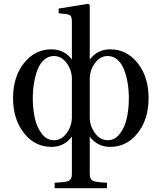

<svg xmlns="http://www.w3.org/2000/svg" viewBox="-20 -762 852 1012"><path d="M251 -502Q318.4 -502 357.9 -449.2H358.9V-642.1Q358.9 -669.9 353 -677.7Q347.2 -685.5 327.1 -688L289.1 -691.9V-716.8L445.8 -742.2L453.1 -735.8V-449.2H454.1Q493.7 -502 561 -502Q647.9 -502 705.6 -429.4Q763.2 -356.9 763.2 -245.1Q763.2 -133.3 705.6 -60.5Q647.9 12.2 561 12.2Q494.1 12.2 454.1 -41H453.1V143.1Q453.1 157.2 453.6 164.8Q454.1 172.4 458.3 179.4Q462.4 186.5 466.8 189.5Q471.2 192.4 483.4 195.1Q495.6 197.8 507.8 198.7Q520 199.7 543.9 201.2V230H268.1V201.2Q292 199.7 304.2 198.7Q316.4 197.8 328.6 195.1Q340.8 192.4 345.2 189.5Q349.6 186.5 353.8 179.4Q357.9 172.4 358.4 164.8Q358.9 157.2 358.9 143.1V-41H357.9Q317.9 12.2 251 12.2Q164.1 12.2 106.4 -60.5Q48.8 -133.3 48.8 -245.1Q48.8 -356.9 106.4 -429.4Q164.1 -502 251 -502ZM152.8 -245.1Q152.8 -189 163.3 -140.6Q173.8 -92.3 200 -57.6Q226.1 -22.9 264.2 -22.9Q304.2 -22.9 331.5 -60.5Q358.9 -98.1 358.9 -145V-345.2Q358.9 -392.1 331.5 -429.4Q304.2 -466.8 264.2 -466.8Q235.4 -466.8 213.1 -447.3Q190.9 -427.7 178.2 -395Q165.5 -362.3 159.2 -324.2Q152.8 -286.1 152.8 -245.1ZM453.1 -145Q453.1 -98.1 480.5 -60.5Q507.8 -22.9 547.9 -22.9Q585.9 -22.9 612.1 -57.6Q638.2 -92.3 648.7 -140.6Q659.2 -189 659.2 -245.1Q659.2 -286.1 652.8 -324.2Q646.5 -362.3 633.8 -395Q621.1 -427.7 598.9 -447.3Q576.7 -466.8 547.9 -466.8Q507.8 -466.8 480.5 -429.4Q453.1 -392.1 453.1 -345.2Z"/></svg>

Font: Heuristica
Style: Regular
Weight: 400
Version: Version 1.0.2